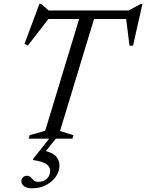

<svg xmlns="http://www.w3.org/2000/svg" viewBox="-20 -730 770 1011"><path d="M683 -630H186.5L243 -640.5L126.5 -490L109 -499L187.5 -709.5H196L245.5 -667L211.5 -675H685.5L643 -667L721.5 -709.5H730L680.5 -489.5H662L643 -639.5ZM401.5 -646H480L296 -40L367 -18L361.5 0H130.5L136.5 -18L218 -41.5ZM149.5 261.5Q119 261.5 105.8 250Q92.5 238.5 92.5 225Q92.5 213 100.5 204.2Q108.5 195.5 123 195.5Q135 195.5 142 203.5Q149 211.5 157.2 219.5Q165.5 227.5 182 227.5Q209.5 227.5 226.8 211.2Q244 195 244 169.5Q244 148 223.8 134Q203.5 120 153.5 112.5L156 104.5L257.5 -23H292.5L190 105L206.5 62Q257 72.5 275 93.5Q293 114.5 293 140Q293 173.5 273.5 201Q254 228.5 221.5 245Q189 261.5 149.5 261.5Z"/></svg>

Font: Newsreader 24pt
Style: Italic
Weight: 400
Italic angle: -17°
Designer: Hugues Gentile
Foundry: Production Type
Version: Version 1.003